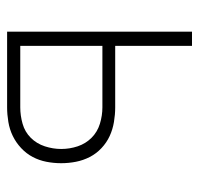

<svg xmlns="http://www.w3.org/2000/svg" viewBox="-30 -530 560 540"><g transform="rotate(90 250.0 -260.0)"><path d="M69 0V-520H109V-304H282Q302 -304 323 -300.5Q344 -297 362.5 -288.5Q381 -280 396.5 -265.5Q412 -251 421.5 -232.5Q431 -214 435 -193.5Q439 -173 439 -152Q439 -131 435 -110.5Q431 -90 421.5 -72Q412 -54 396.5 -39.5Q381 -25 362.5 -16Q344 -7 323 -3.5Q302 0 282 0ZM282 -37Q305 -37 328 -43.5Q351 -50 367.5 -66.5Q384 -83 391.5 -106Q399 -129 399 -152Q399 -176 391.5 -198.5Q384 -221 367.5 -237.5Q351 -254 328 -261Q305 -268 282 -268H109V-37Z"/></g></svg>

Font: Iosevka SS18 Extralight
Style: Regular
Weight: 200
Monospace: yes
Designer: Belleve Invis
Foundry: Belleve Invis
Version: Version 25.1.1; ttfautohint (v1.8.4)